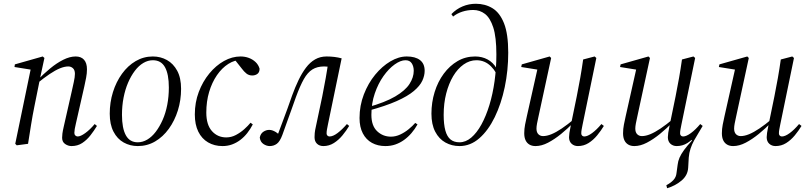

<svg xmlns="http://www.w3.org/2000/svg" viewBox="-20 -764 4311 1020"><path d="M69 8 61 0 144 -401 157 -392 57 -408 59 -422 207 -464 216 -456 192 -345 191 -339 163 -200Q153 -151 145 -101Q137 -51 129 0ZM360 12Q342 12 326 1Q310 -10 310 -32Q310 -41 311.5 -54Q313 -67 319 -93L361 -278Q366 -301 372 -328Q378 -355 378 -372Q378 -392 367.5 -401.5Q357 -411 343 -411Q323 -411 298.5 -401Q274 -391 243.5 -370.5Q213 -350 175 -319L173 -338H179Q211 -371 246 -400Q281 -429 316 -446.5Q351 -464 382 -464Q411 -464 426.5 -446.5Q442 -429 442 -396Q442 -374 437.5 -351Q433 -328 428 -305L383 -107Q379 -91 377 -78.5Q375 -66 375 -58Q375 -49 380.5 -44Q386 -39 393 -39Q408 -39 433 -57Q458 -75 483 -105L495 -95Q480 -70 460.5 -45Q441 -20 416.5 -4Q392 12 360 12Z M712 12Q671 12 637 -7Q603 -26 583 -64.5Q563 -103 563 -160Q563 -220 580 -274.5Q597 -329 628 -372Q659 -415 701 -439.5Q743 -464 792 -464Q833 -464 867 -445Q901 -426 921.5 -388Q942 -350 942 -292Q942 -232 925 -177.5Q908 -123 877 -80Q846 -37 804 -12.5Q762 12 712 12ZM712 -8Q738 -8 762.5 -22.5Q787 -37 807.5 -64Q828 -91 844 -127Q860 -163 868.5 -207Q877 -251 877 -299Q877 -370 856.5 -407Q836 -444 792 -444Q766 -444 741.5 -429.5Q717 -415 696.5 -388Q676 -361 660.5 -325Q645 -289 636.5 -245.5Q628 -202 628 -154Q628 -83 648.5 -45.5Q669 -8 712 -8Z M1162 12Q1119 12 1085.5 -7.5Q1052 -27 1033.5 -64.5Q1015 -102 1015 -156Q1015 -220 1036 -275.5Q1057 -331 1092 -373.5Q1127 -416 1170 -440Q1213 -464 1258 -464Q1281 -464 1301.5 -456.5Q1322 -449 1337.5 -434.5Q1353 -420 1359 -399Q1359 -380 1347.5 -371.5Q1336 -363 1320 -363Q1302 -363 1289 -373.5Q1276 -384 1265 -399L1220 -456H1273V-446H1264Q1227 -446 1193 -424.5Q1159 -403 1132.5 -364.5Q1106 -326 1091 -275.5Q1076 -225 1076 -166Q1076 -101 1106 -67.5Q1136 -34 1182 -34Q1209 -34 1233.5 -47Q1258 -60 1278 -78Q1298 -96 1311 -112L1323 -103Q1310 -78 1293.5 -57Q1277 -36 1256.5 -20.5Q1236 -5 1212.5 3.5Q1189 12 1162 12Z M1413 12Q1396 12 1379.5 1Q1363 -10 1360 -33Q1364 -54 1379 -64Q1394 -74 1410 -74Q1420 -74 1429 -70.5Q1438 -67 1446 -62Q1454 -57 1461 -51L1472 -43L1461 -46L1455 -47Q1468 -82 1481 -116.5Q1494 -151 1507 -186.5Q1520 -222 1532 -257Q1548 -301 1566 -338.5Q1584 -376 1605.5 -404.5Q1627 -433 1654 -448.5Q1681 -464 1715 -464Q1737 -464 1757 -461.5Q1777 -459 1795 -454L1722 -102Q1719 -86 1717 -76Q1715 -66 1715 -55Q1715 -48 1719.5 -43.5Q1724 -39 1731 -39Q1749 -39 1773 -57Q1797 -75 1823 -105L1835 -95Q1820 -70 1799.5 -45Q1779 -20 1753.5 -4Q1728 12 1698 12Q1677 12 1664 -0.5Q1651 -13 1651 -35Q1651 -44 1652 -57Q1653 -70 1659 -96L1692 -252Q1702 -302 1710.5 -350Q1719 -398 1726 -448L1768 -396Q1752 -403 1736 -407Q1720 -411 1702 -411Q1665 -411 1639.5 -395Q1614 -379 1594 -343.5Q1574 -308 1552 -248Q1540 -214 1528 -180.5Q1516 -147 1504 -114Q1492 -81 1480 -47Q1467 -12 1450.5 0Q1434 12 1413 12Z M2027 12Q1987 12 1956 -5Q1925 -22 1907.5 -55.5Q1890 -89 1890 -137Q1890 -203 1913 -262.5Q1936 -322 1973 -367Q2010 -412 2054 -438Q2098 -464 2141 -464Q2186 -464 2211 -445Q2236 -426 2236 -388Q2236 -362 2223.5 -335Q2211 -308 2178.5 -280.5Q2146 -253 2087.5 -227Q2029 -201 1937 -176L1933 -194Q2026 -220 2079.5 -251.5Q2133 -283 2155.5 -318Q2178 -353 2178 -388Q2178 -411 2167.5 -427.5Q2157 -444 2134 -444Q2108 -444 2076.5 -421.5Q2045 -399 2017 -359.5Q1989 -320 1971 -267.5Q1953 -215 1953 -154Q1953 -96 1983.5 -67Q2014 -38 2057 -38Q2082 -38 2106.5 -49.5Q2131 -61 2151.5 -78Q2172 -95 2186 -111L2198 -103Q2184 -78 2166 -57Q2148 -36 2126.5 -20.5Q2105 -5 2080.5 3.5Q2056 12 2027 12Z M2421 12Q2380 12 2346 -7Q2312 -26 2292 -64.5Q2272 -103 2272 -160Q2272 -220 2289 -275Q2306 -330 2337.5 -372.5Q2369 -415 2411 -439.5Q2453 -464 2504 -464Q2541 -464 2570.5 -448Q2600 -432 2618 -401H2631V-335Q2621 -379 2588.5 -411.5Q2556 -444 2511 -444Q2475 -444 2443 -421.5Q2411 -399 2387.5 -359.5Q2364 -320 2350.5 -267.5Q2337 -215 2337 -154Q2337 -103 2346 -70.5Q2355 -38 2373.5 -23Q2392 -8 2421 -8Q2454 -8 2483.5 -33Q2513 -58 2537.5 -102.5Q2562 -147 2580 -206Q2598 -265 2607.5 -333.5Q2617 -402 2617 -475Q2617 -567 2600.5 -618Q2584 -669 2556.5 -690Q2529 -711 2494 -711Q2464 -711 2436 -702Q2408 -693 2387 -676L2378 -689Q2404 -716 2437.5 -730Q2471 -744 2508 -744Q2557 -744 2596 -720.5Q2635 -697 2657.5 -640.5Q2680 -584 2680 -484Q2680 -390 2661.5 -301.5Q2643 -213 2608.5 -142Q2574 -71 2526.5 -29.5Q2479 12 2421 12Z M2825 12Q2806 12 2792.5 4Q2779 -4 2772 -19Q2765 -34 2765 -56Q2765 -79 2769.5 -102Q2774 -125 2779 -147L2836 -401L2849 -392L2749 -408L2752 -422L2900 -464L2908 -456L2847 -174Q2844 -159 2840 -141.5Q2836 -124 2833 -108Q2830 -92 2830 -81Q2830 -61 2840 -51Q2850 -41 2865 -41Q2885 -41 2909.5 -51Q2934 -61 2964.5 -81.5Q2995 -102 3032 -133L3034 -114H3028Q2996 -81 2961 -52.5Q2926 -24 2891.5 -6Q2857 12 2825 12ZM3050 12Q3030 12 3016.5 -0.5Q3003 -13 3003 -35Q3003 -44 3005 -58Q3007 -72 3014 -107L3015 -111L3044 -252Q3054 -302 3062.5 -350Q3071 -398 3078 -448L3139 -464L3148 -456L3075 -102Q3072 -86 3070 -76Q3068 -66 3068 -55Q3068 -48 3072.5 -43.5Q3077 -39 3084 -39Q3101 -39 3125.5 -57Q3150 -75 3175 -105L3188 -95Q3173 -70 3152.5 -45Q3132 -20 3106.5 -4Q3081 12 3050 12Z M3524 236 3520 220Q3543 208 3557.5 192.5Q3572 177 3574 155L3580 111Q3582 92 3590 73.5Q3598 55 3614 33Q3630 11 3656 -17L3652 -26L3698 -95H3713Q3703 -77 3691 -58Q3679 -39 3667.5 -18Q3656 3 3648.5 25.5Q3641 48 3639 73L3636 126Q3634 167 3601 195Q3568 223 3524 236ZM3350 12Q3331 12 3317.5 4Q3304 -4 3297 -19Q3290 -34 3290 -56Q3290 -79 3294.5 -102Q3299 -125 3304 -147L3361 -401L3374 -392L3274 -408L3277 -422L3425 -464L3433 -456L3372 -174Q3369 -159 3365 -141.5Q3361 -124 3358 -108Q3355 -92 3355 -81Q3355 -61 3365 -51Q3375 -41 3390 -41Q3410 -41 3434.5 -51Q3459 -61 3489.5 -81.5Q3520 -102 3557 -133L3559 -114H3553Q3521 -81 3486 -52.5Q3451 -24 3416.5 -6Q3382 12 3350 12ZM3575 12Q3555 12 3541.5 -0.5Q3528 -13 3528 -35Q3528 -44 3530 -58Q3532 -72 3539 -107L3540 -111L3569 -252Q3579 -302 3587.5 -350Q3596 -398 3603 -448L3664 -464L3673 -456L3600 -102Q3597 -86 3595 -76Q3593 -66 3593 -55Q3593 -48 3597.5 -43.5Q3602 -39 3609 -39Q3626 -39 3650.5 -57Q3675 -75 3700 -105L3713 -95Q3698 -70 3677.5 -45Q3657 -20 3631.5 -4Q3606 12 3575 12Z M3875 12Q3856 12 3842.5 4Q3829 -4 3822 -19Q3815 -34 3815 -56Q3815 -79 3819.5 -102Q3824 -125 3829 -147L3886 -401L3899 -392L3799 -408L3802 -422L3950 -464L3958 -456L3897 -174Q3894 -159 3890 -141.5Q3886 -124 3883 -108Q3880 -92 3880 -81Q3880 -61 3890 -51Q3900 -41 3915 -41Q3935 -41 3959.5 -51Q3984 -61 4014.5 -81.5Q4045 -102 4082 -133L4084 -114H4078Q4046 -81 4011 -52.5Q3976 -24 3941.5 -6Q3907 12 3875 12ZM4100 12Q4080 12 4066.5 -0.5Q4053 -13 4053 -35Q4053 -44 4055 -58Q4057 -72 4064 -107L4065 -111L4094 -252Q4104 -302 4112.5 -350Q4121 -398 4128 -448L4189 -464L4198 -456L4125 -102Q4122 -86 4120 -76Q4118 -66 4118 -55Q4118 -48 4122.5 -43.5Q4127 -39 4134 -39Q4151 -39 4175.5 -57Q4200 -75 4225 -105L4238 -95Q4223 -70 4202.5 -45Q4182 -20 4156.5 -4Q4131 12 4100 12Z"/></svg>

Font: Source Serif 4 60pt
Style: Italic
Weight: 400
Italic angle: -12°
Version: Version 4.004;hotconv 1.0.116;makeotfexe 2.5.65601